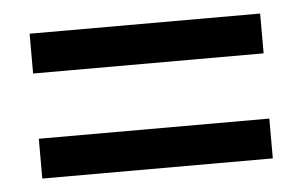

<svg xmlns="http://www.w3.org/2000/svg" viewBox="-32 -457 547 346"><g transform="rotate(-5 241.5 -284.0)"><path d="M32 -153H449V-225H32ZM32 -343H449V-415H32Z"/></g></svg>

Font: Charger Pro
Style: Nar
Weight: 400
Designer: Jasper
Foundry: Cannot Into Space Fonts
Version: Version 1.09